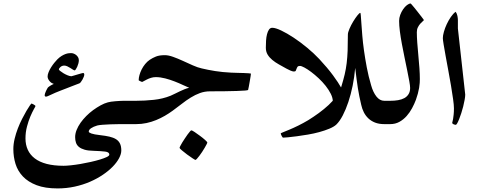

<svg xmlns="http://www.w3.org/2000/svg" viewBox="-20 -704 2710 1089"><path d="M742.7 0H680.2Q671.4 0 650.1 0.2Q628.9 0.5 605.7 1.2Q582.5 2 561.5 3.7Q540.5 5.4 531.7 7.8Q509.8 14.2 496.6 23.2Q483.4 32.2 483.4 42.5Q483.4 47.9 498.3 53.2Q513.2 58.6 547.9 62.5Q578.1 65.9 600.6 71Q623 76.2 637.9 85.4Q652.8 94.7 660.4 110.1Q668 125.5 668 149.4Q668 169.4 655.3 193.4Q642.6 217.3 619.4 241.2Q596.2 265.1 563.2 287.4Q530.3 309.6 490.5 326.9Q450.7 344.2 403.8 354.5Q356.9 364.7 306.6 364.7Q235.8 364.7 187.7 346.4Q139.6 328.1 110.1 297.1Q80.6 266.1 68.1 225.8Q55.7 185.5 55.7 141.6Q55.7 113.3 63 83Q70.3 52.7 81.3 24.2Q92.3 -4.4 105.5 -30Q118.7 -55.7 129.9 -75Q141.1 -94.2 149.2 -105.5Q157.2 -116.7 157.7 -116.7Q159.7 -116.7 163.6 -115Q167.5 -113.3 171.4 -111.1Q175.3 -108.9 178.2 -106.4Q181.2 -104 181.2 -102.5Q181.2 -100.6 172.1 -84.7Q163.1 -68.8 152.3 -43.7Q141.6 -18.6 133.1 13.7Q124.5 45.9 124.5 81.1Q124.5 116.7 137.5 145.3Q150.4 173.8 177 194.3Q203.6 214.8 244.6 225.6Q285.6 236.3 340.8 236.3Q356.4 236.3 381.8 233.6Q407.2 231 436 226.1Q464.8 221.2 494.1 214.6Q523.4 208 546.9 200.9Q570.3 193.8 585.2 186.8Q600.1 179.7 600.1 172.9Q600.1 158.7 576.7 155.8Q553.2 152.8 510.3 151.4Q480 150.9 459.7 145Q439.5 139.2 427.5 129.2Q415.5 119.1 410.9 105.2Q406.2 91.3 406.2 74.2Q406.2 53.7 414.6 33Q422.9 12.2 437 -7.8Q451.2 -27.8 469.5 -46.1Q487.8 -64.5 508.5 -79.6Q529.3 -94.7 550.5 -106.4Q571.8 -118.2 591.8 -123.5Q598.1 -125.5 610.1 -127.2Q622.1 -128.9 635 -129.9Q647.9 -130.9 660.4 -131.6Q672.9 -132.3 680.2 -132.3H742.7Q754.9 -132.3 762 -124.8Q769 -117.2 772.5 -106.7Q775.9 -96.2 776.9 -85.2Q777.8 -74.2 777.8 -66.4Q777.8 -58.6 776.9 -47.4Q775.9 -36.1 772.5 -25.4Q769 -14.6 762 -7.3Q754.9 0 742.7 0ZM458 -280.3Q458 -276.4 455.1 -268.3Q452.1 -260.3 447.8 -252.7Q443.4 -245.1 438.5 -238.5Q433.6 -231.9 429.7 -231Q425.8 -229.5 413.6 -224.9Q401.4 -220.2 385.5 -214.1Q369.6 -208 353 -201.4Q336.4 -194.8 323.2 -189.9Q291.5 -177.7 269 -166.7Q246.6 -155.8 241.7 -155.8Q238.3 -155.8 235.8 -157.5Q233.4 -159.2 233.4 -164.6Q233.4 -168 235.6 -174.6Q237.8 -181.2 241 -188Q244.1 -194.8 247.3 -200.4Q250.5 -206.1 252 -208Q253.9 -210 258.3 -213.1Q262.7 -216.3 267.8 -219.2Q272.9 -222.2 277.8 -224.6Q282.7 -227.1 285.2 -228Q279.8 -229.5 273.9 -232.9Q268.1 -236.3 262.9 -241.9Q257.8 -247.6 253.9 -254.6Q250 -261.7 250 -270.5Q250 -281.2 255.9 -295.4Q261.7 -309.6 270.3 -323Q278.8 -336.4 288.3 -348.1Q297.9 -359.9 305.2 -367.2Q317.4 -379.4 329.1 -386.5Q340.8 -393.6 350.6 -397.2Q360.4 -400.9 368.7 -401.9Q377 -402.8 383.3 -402.8Q390.6 -402.8 398.2 -399.9Q405.8 -397 412.4 -391.6Q418.9 -386.2 423.1 -378.7Q427.2 -371.1 427.2 -362.3Q427.2 -354 424.6 -344Q421.9 -334 418 -325.2Q414.1 -316.4 409.9 -310.5Q405.8 -304.7 403.3 -304.7Q400.9 -304.7 394 -308.8Q387.2 -313 378.9 -318.4Q370.6 -323.7 361.6 -327.9Q352.5 -332 344.7 -332Q332 -332 323 -324.2Q314 -316.4 314 -309.6Q314 -307.6 321.3 -301.5Q328.6 -295.4 339.6 -288.8Q350.6 -282.2 362.8 -277.1Q375 -272 384.8 -271.5Q392.6 -273.4 403.1 -276.6Q413.6 -279.8 423.6 -282.7Q433.6 -285.6 441.4 -287.8Q449.2 -290 451.2 -290Q458 -290 458 -280.3Z M1403.3 -286.6Q1403.3 -284.7 1401.4 -271.5Q1399.4 -258.3 1396.5 -242.2Q1393.6 -226.1 1391.1 -211.9Q1388.7 -197.8 1387.2 -193.8Q1386.7 -191.9 1369.6 -190.4Q1352.5 -189 1323.2 -188Q1293.9 -187 1254.9 -186.5Q1215.8 -186 1171.4 -186Q1141.1 -186 1114.3 -176.3Q1087.4 -166.5 1061.8 -150.6Q1036.1 -134.8 1011 -115Q985.8 -95.2 959.5 -76.2Q938 -60.5 914.8 -47.1Q891.6 -33.7 865.5 -22.9Q839.4 -12.2 811 -6.1Q782.7 0 752 0H726.6Q714.4 0 707.3 -7.3Q700.2 -14.6 696.8 -25.4Q693.4 -36.1 692.4 -47.4Q691.4 -58.6 691.4 -66.4Q691.4 -74.2 692.4 -85.2Q693.4 -96.2 696.8 -106.7Q700.2 -117.2 707.3 -124.8Q714.4 -132.3 726.6 -132.3H750.5Q800.3 -132.3 851.8 -137.7Q903.3 -143.1 947.8 -161.1Q960 -166.5 973.4 -173.1Q986.8 -179.7 1000.5 -186.3Q1014.2 -192.9 1027.6 -198.2Q1041 -203.6 1053.2 -206.1Q1039.6 -211.4 1018.1 -221.7Q996.6 -231.9 970.9 -241.9Q945.3 -252 917.2 -259.3Q889.2 -266.6 863.3 -266.6Q849.6 -266.6 836.4 -262.5Q823.2 -258.3 812.7 -252.9Q802.2 -247.6 794.7 -243.4Q787.1 -239.3 786.6 -239.3Q785.2 -239.3 782 -240.5Q778.8 -241.7 775.6 -243.4Q772.5 -245.1 769.5 -246.6Q766.6 -248 766.6 -249.5Q766.6 -262.2 771 -278.1Q775.4 -293.9 783.4 -310.1Q791.5 -326.2 803.2 -340.6Q814.9 -355 829.1 -364.7Q845.2 -375.5 864.5 -383.3Q883.8 -391.1 915 -391.1Q935.1 -391.1 961.7 -381.6Q988.3 -372.1 1016.6 -359.1Q1044.9 -346.2 1073.2 -333.5Q1101.6 -320.8 1124.5 -315.9Q1159.2 -307.6 1200.2 -301Q1241.2 -294.4 1291 -292Q1306.6 -291.5 1325.9 -290.8Q1345.2 -290 1362.8 -289.8Q1380.4 -289.6 1391.8 -288.3Q1403.3 -287.1 1403.3 -286.6ZM1155.8 104.5Q1155.8 106.9 1151.6 115Q1147.5 123 1141.1 134Q1134.8 145 1126.7 157.2Q1118.7 169.4 1111.1 179.4Q1103.5 189.5 1097.2 196.3Q1090.8 203.1 1088.4 203.1Q1086.4 203.1 1071.8 193.6Q1057.1 184.1 1041 172.1Q1024.9 160.2 1011.7 148.9Q998.5 137.7 998.5 134.8Q998.5 132.3 1002.7 123.8Q1006.8 115.2 1013.7 104.2Q1020.5 93.3 1028.6 81.1Q1036.6 68.8 1043.9 58.8Q1051.3 48.8 1057.1 42Q1063 35.2 1065.4 35.2Q1069.3 35.2 1084 44.9Q1098.6 54.7 1114.7 66.7Q1130.9 78.6 1143.3 89.8Q1155.8 101.1 1155.8 104.5Z M1931.6 -159.7Q1931.6 -153.8 1930.2 -144Q1928.7 -134.3 1923.8 -127.4Q1921.4 -123.5 1913.3 -115.5Q1905.3 -107.4 1885.3 -107.4Q1875 -107.4 1871.3 -115.5Q1867.7 -123.5 1867.7 -128.9Q1867.7 -148.9 1856.2 -171.9Q1844.7 -194.8 1826.9 -217.3Q1809.1 -239.7 1787.4 -260Q1765.6 -280.3 1744.9 -295.9Q1724.1 -311.5 1706.8 -320.8Q1689.5 -330.1 1681.2 -330.1Q1671.4 -330.1 1667.7 -325.2Q1664.1 -320.3 1662.1 -314.2Q1660.2 -308.1 1657.7 -303.2Q1655.3 -298.3 1647 -298.3Q1639.6 -298.3 1626.2 -304.2Q1612.8 -310.1 1604.5 -314.9Q1582.5 -327.1 1561.5 -338.9Q1540.5 -350.6 1524.2 -364.3Q1507.8 -377.9 1497.8 -394.5Q1487.8 -411.1 1487.8 -433.6Q1487.8 -453.1 1489 -473.1Q1490.2 -493.2 1494.4 -509.5Q1498.5 -525.9 1505.6 -536.1Q1512.7 -546.4 1524.4 -546.4Q1542.5 -546.4 1575 -531Q1607.4 -515.6 1645.5 -490.5Q1683.6 -465.3 1722.2 -433.3Q1760.7 -401.4 1791 -369.1Q1837.4 -319.3 1868.7 -276.9Q1899.9 -234.4 1915.5 -206.1Q1917.5 -202.1 1920.4 -195.8Q1923.3 -189.5 1926 -182.4Q1928.7 -175.3 1930.2 -169.2Q1931.6 -163.1 1931.6 -159.7Z M2183.1 0H2159.7Q2129.4 0 2107.2 -8.8Q2085 -17.6 2069.1 -32.7Q2053.2 -47.9 2043.5 -67.4Q2033.7 -86.9 2028.8 -109.4Q2022.9 -134.3 2018.3 -157Q2013.7 -179.7 2009.8 -203.9Q2005.9 -228 2002.4 -255.9Q1999 -283.7 1994.6 -318.8Q1990.2 -267.1 1980.2 -217.8Q1970.2 -168.5 1955.8 -125.5Q1941.4 -82.5 1924.1 -49.3Q1906.7 -16.1 1887.7 2.4Q1874 15.1 1848.1 25.9Q1822.3 36.6 1791 45.2Q1759.8 53.7 1726.6 59.3Q1693.4 64.9 1664.3 68.8Q1635.3 72.8 1613.8 74.7Q1592.3 76.7 1585.4 76.7Q1584 76.7 1581.8 73.7Q1579.6 70.8 1577.6 66.9Q1575.7 63 1574 58.8Q1572.3 54.7 1572.3 52.7Q1572.3 51.3 1585.9 45.9Q1599.6 40.5 1621.8 31.2Q1644 22 1671.9 8.3Q1699.7 -5.4 1728.5 -22.5Q1758.3 -41 1788.1 -62.7Q1817.9 -84.5 1843.8 -108.4Q1869.6 -132.3 1888.7 -158.4Q1907.7 -184.6 1916 -212.9Q1927.7 -251 1935.1 -282.2Q1942.4 -313.5 1946.3 -345.9Q1950.2 -378.4 1951.7 -416.7Q1953.1 -455.1 1953.1 -507.8Q1953.1 -520 1962.2 -541Q1971.2 -562 1983.4 -582Q1995.6 -602.1 2007.1 -616.5Q2018.6 -630.9 2023.4 -630.9Q2025.4 -630.9 2026.6 -614.7Q2027.8 -598.6 2029.8 -570.1Q2031.7 -541.5 2034.9 -502.4Q2038.1 -463.4 2044.4 -418Q2050.8 -372.6 2060.3 -322Q2069.8 -271.5 2085 -220.2Q2095.7 -181.6 2114.7 -157Q2133.8 -132.3 2159.7 -132.3H2183.1Q2195.3 -132.3 2202.6 -124.8Q2210 -117.2 2213.4 -106.7Q2216.8 -96.2 2217.8 -85.2Q2218.8 -74.2 2218.8 -66.4Q2218.8 -58.6 2217.8 -47.4Q2216.8 -36.1 2213.4 -25.4Q2210 -14.6 2202.9 -7.3Q2195.8 0 2183.1 0Z M2361.3 -255.4Q2361.3 -247.1 2360.6 -234.1Q2359.9 -221.2 2357.2 -205.6Q2354.5 -189.9 2349.9 -172.6Q2345.2 -155.3 2338.9 -137.7Q2330.1 -114.3 2317.1 -90.1Q2304.2 -65.9 2286.4 -45.9Q2268.6 -25.9 2245.4 -12.9Q2222.2 0 2192.9 0H2167.5Q2155.3 0 2148.2 -4.4Q2141.1 -8.8 2137.7 -17.3Q2134.3 -25.9 2133.3 -38.1Q2132.3 -50.3 2132.3 -66.4Q2132.3 -78.6 2133.3 -90.6Q2134.3 -102.5 2137.7 -111.6Q2141.1 -120.6 2148.2 -126.5Q2155.3 -132.3 2167.5 -132.3H2192.9Q2216.8 -132.3 2237.5 -135.7Q2258.3 -139.2 2273.4 -147.5Q2288.6 -155.8 2297.4 -170.2Q2306.2 -184.6 2306.2 -205.1Q2306.2 -217.3 2301.5 -243.4Q2296.9 -269.5 2289.8 -303.7Q2282.7 -337.9 2274.7 -377.2Q2266.6 -416.5 2259.5 -454.3Q2252.4 -492.2 2248 -526.4Q2243.7 -560.5 2243.7 -585.4Q2243.7 -602.1 2250 -619.4Q2256.3 -636.7 2266.4 -651.4Q2276.4 -666 2288.1 -675Q2299.8 -684.1 2309.6 -684.1Q2310.1 -684.1 2315.9 -677.2Q2321.8 -670.4 2330.1 -660.4Q2338.4 -650.4 2347.7 -638.4Q2356.9 -626.5 2365 -616.2Q2373 -606 2378.7 -598.4Q2384.3 -590.8 2384.3 -590.3Q2384.3 -588.9 2378.2 -583.7Q2372.1 -578.6 2364.3 -570.1Q2356.4 -561.5 2350.3 -549.3Q2344.2 -537.1 2344.2 -521.5Q2344.2 -495.6 2346.7 -461.2Q2349.1 -426.8 2352.8 -389.9Q2356.4 -353 2358.9 -317.6Q2361.3 -282.2 2361.3 -255.4Z M2618.7 -167.5Q2618.7 -154.8 2615.2 -137Q2611.8 -119.1 2607.2 -99.9Q2602.5 -80.6 2596.4 -62.3Q2590.3 -43.9 2584.5 -29.1Q2578.6 -14.2 2573.5 -5.1Q2568.4 3.9 2565.4 3.9Q2559.6 3.9 2552.2 0.7Q2544.9 -2.4 2544.9 -7.8Q2544.9 -9.8 2546.6 -14.6Q2548.3 -19.5 2549.8 -29.1Q2551.3 -38.6 2553 -53.5Q2554.7 -68.4 2554.7 -89.4Q2554.7 -107.9 2549.8 -142.3Q2544.9 -176.8 2538.1 -218Q2531.2 -259.3 2522.9 -303.2Q2514.6 -347.2 2507.8 -385.3Q2501 -423.3 2496.3 -451.2Q2491.7 -479 2491.7 -487.8Q2491.7 -502.4 2497.8 -523.9Q2503.9 -545.4 2513.9 -566.9Q2523.9 -588.4 2537.1 -607.7Q2550.3 -627 2564.5 -637.2Q2571.8 -627 2574.5 -613.3Q2577.1 -599.6 2577.1 -590.3V-542.5Z"/></svg>

Font: Accordance
Style: Bold
Weight: 700
Version: Version 1.2 (build January 31, 2020) Miklal Software Solutio